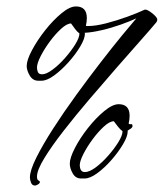

<svg xmlns="http://www.w3.org/2000/svg" viewBox="-20 -500 509 597"><path d="M89 77Q80 77 76.5 68Q73 59 73 52Q73 30 93 -10Q113 -50 145.5 -100.5Q178 -151 216.5 -204Q255 -257 292.5 -305.5Q330 -354 360 -390.5Q390 -427 404 -443Q385 -434 355.5 -423.5Q326 -413 295.5 -406Q265 -399 243 -398Q244 -397 244 -395Q244 -380 229.5 -355.5Q215 -331 193 -306.5Q171 -282 148.5 -265.5Q126 -249 109 -249H99Q82 -249 72.5 -265Q63 -281 63 -295Q63 -313 79.5 -344Q96 -375 120.5 -406Q145 -437 171 -458.5Q197 -480 216 -480Q250 -480 250 -444Q250 -432 247 -420Q248 -419 253 -419Q277 -419 310 -427.5Q343 -436 376 -448Q409 -460 430 -470H433Q437 -470 445.5 -464.5Q454 -459 461.5 -451.5Q469 -444 469 -439Q469 -433 463 -427Q449 -410 417 -374Q385 -338 343.5 -290.5Q302 -243 258.5 -192Q215 -141 178 -93.5Q141 -46 118 -8.5Q95 29 95 49Q95 59 99.5 61Q104 63 104 66Q104 70 98 73.5Q92 77 89 77ZM111 -269Q124 -269 143.5 -283.5Q163 -298 182 -319.5Q201 -341 214 -362Q227 -383 227 -396Q220 -401 213 -410.5Q206 -420 201 -427Q188 -427 170 -410.5Q152 -394 135 -371Q118 -348 106.5 -325.5Q95 -303 95 -290Q95 -282 98 -275.5Q101 -269 111 -269ZM232 55Q215 55 206 39Q197 23 197 9Q197 -9 213 -40Q229 -71 253.5 -102Q278 -133 304 -154.5Q330 -176 349 -176Q383 -176 383 -140Q383 -128 380 -116Q382 -113 387 -114Q392 -115 392 -108Q392 -104 386.5 -100Q381 -96 377 -94V-91Q377 -76 362.5 -51.5Q348 -27 326.5 -2.5Q305 22 282.5 38.5Q260 55 243 55ZM244 35Q258 35 277.5 20.5Q297 6 316 -15.5Q335 -37 348 -58Q361 -79 361 -92Q354 -97 346.5 -106.5Q339 -116 334 -123Q321 -123 303 -106.5Q285 -90 268 -67Q251 -44 239.5 -21.5Q228 1 228 14Q228 22 231.5 28.5Q235 35 244 35Z"/></svg>

Font: Caramel
Style: Regular
Weight: 400
Designer: Robert E. Leuschke
Foundry: Robert E. Leuschke
Version: Version 1.010